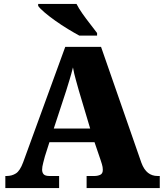

<svg xmlns="http://www.w3.org/2000/svg" viewBox="-20 -951 828 971"><path d="M7 0V-61H14Q40 -61 60.5 -74Q81 -87 97 -130L310 -714H491L695 -128Q708 -93 728.5 -77Q749 -61 777 -61H788V0H418V-61H458Q474 -61 487 -67Q500 -73 500 -92Q500 -106 495.5 -120.5Q491 -135 489 -141L458 -232H230L207 -160Q204 -148 198.5 -127.5Q193 -107 193 -93Q193 -78 201 -69.5Q209 -61 230 -61H279V0ZM252 -301H436L379 -492Q372 -518 363.5 -547.5Q355 -577 349 -610Q341 -578 332 -548.5Q323 -519 315 -493ZM381 -771Q355 -785 323 -804.5Q291 -824 260 -846Q229 -868 205.5 -888Q182 -908 173 -921V-931H367Q378 -909 397 -882Q416 -855 436.5 -829Q457 -803 471 -784V-771Z"/></svg>

Font: Noto Serif Ethiopic Black
Style: Regular
Weight: 900
Designer: Monotype Design Team
Foundry: Monotype Imaging Inc.
Version: Version 2.102; ttfautohint (v1.8.4.7-5d5b)